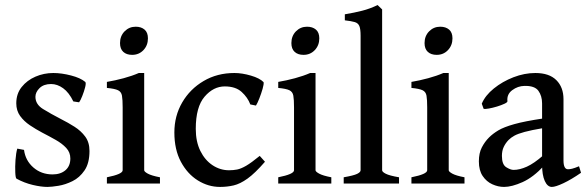

<svg xmlns="http://www.w3.org/2000/svg" viewBox="-20 -716 2292 749"><path d="M329.1 -127Q329.1 -79.6 309.8 -51.3Q290.5 -22.9 262.7 -9.3Q234.9 4.4 207.8 8.8Q180.7 13.2 165 13.2Q140.6 13.2 107.7 5.4Q74.7 -2.4 44.4 -19Q40.5 -21.5 39.6 -43.5Q38.6 -65.4 40.5 -92.5Q42.5 -119.6 47.4 -136.2L73.7 -131.3Q79.1 -89.8 110.1 -62.7Q141.1 -35.6 185.1 -35.6Q216.3 -35.6 235.4 -52Q254.4 -68.4 254.4 -97.7Q254.4 -121.6 238.3 -138.9Q222.2 -156.2 197 -170.4Q171.9 -184.6 144.5 -198.7Q119.6 -211.9 96.4 -227.5Q73.2 -243.2 58.3 -263.9Q43.5 -284.7 43.5 -313Q43.5 -350.1 64.5 -376.5Q85.4 -402.8 118.4 -417Q151.4 -431.2 188 -431.2Q220.2 -431.2 257.1 -421.6Q293.9 -412.1 312.5 -396.5Q316.4 -393.1 312.3 -376.2Q308.1 -359.4 301 -341.6Q293.9 -323.7 288.6 -316.9L266.1 -320.3Q249 -355.5 226.3 -371.8Q203.6 -388.2 179.2 -388.2Q150.4 -388.2 134.3 -372.3Q118.2 -356.4 118.2 -338.4Q118.2 -309.1 147.7 -290.8Q177.2 -272.5 218.8 -251Q245.1 -237.8 270.5 -221.7Q295.9 -205.6 312.5 -183.1Q329.1 -160.6 329.1 -127Z M557.1 -566.4Q557.1 -539.1 539.6 -520.5Q522 -502 495.6 -502Q473.6 -502 460.9 -513.7Q448.2 -525.4 448.2 -547.9Q448.2 -575.7 466.1 -593.8Q483.9 -611.8 509.3 -611.8Q530.8 -611.8 543.9 -600.6Q557.1 -589.4 557.1 -566.4ZM397 0V-24.4Q458.5 -36.6 458.5 -51.8V-296.9Q458.5 -327.6 455.8 -342.8Q453.1 -357.9 440.4 -364Q427.7 -370.1 397 -373V-396.5Q429.2 -401.9 462.4 -410.9Q495.6 -419.9 521.5 -431.2H542.5V-51.8Q542.5 -46.4 556.6 -38.6Q570.8 -30.8 604 -24.4V0Z M1013.7 -85Q974.6 -40 945.6 -19.3Q916.5 1.5 891.4 7.3Q866.2 13.2 838.4 13.2Q792.5 13.2 751.7 -12.2Q710.9 -37.6 685.5 -85.2Q660.2 -132.8 660.2 -199.2Q660.2 -263.7 690.7 -316.2Q721.2 -368.7 774.2 -399.9Q827.1 -431.2 894.5 -431.2Q924.3 -431.2 958.7 -421.1Q993.2 -411.1 1008.3 -395.5Q1009.8 -388.2 1004.4 -369.4Q999 -350.6 991.5 -331.5Q983.9 -312.5 978.5 -304.2L956.5 -308.6Q946.3 -335.9 922.6 -357.4Q898.9 -378.9 856.9 -378.9Q812.5 -378.9 778.1 -338.9Q743.7 -298.8 743.7 -213.4Q743.7 -163.6 761.5 -127.4Q779.3 -91.3 809.1 -71.5Q838.9 -51.8 873.5 -51.8Q890.1 -51.8 905 -54.7Q919.9 -57.6 940.2 -69.3Q960.4 -81.1 993.2 -107.9Z M1225.6 -566.4Q1225.6 -539.1 1208 -520.5Q1190.4 -502 1164.1 -502Q1142.1 -502 1129.4 -513.7Q1116.7 -525.4 1116.7 -547.9Q1116.7 -575.7 1134.5 -593.8Q1152.3 -611.8 1177.7 -611.8Q1199.2 -611.8 1212.4 -600.6Q1225.6 -589.4 1225.6 -566.4ZM1065.4 0V-24.4Q1127 -36.6 1127 -51.8V-296.9Q1127 -327.6 1124.3 -342.8Q1121.6 -357.9 1108.9 -364Q1096.2 -370.1 1065.4 -373V-396.5Q1097.7 -401.9 1130.9 -410.9Q1164.1 -419.9 1189.9 -431.2H1210.9V-51.8Q1210.9 -46.4 1225.1 -38.6Q1239.3 -30.8 1272.5 -24.4V0Z M1320.8 0V-24.4Q1359.9 -31.2 1373.3 -37.8Q1386.7 -44.4 1386.7 -51.8V-576.7Q1386.7 -603 1381.8 -614.5Q1377 -626 1363.8 -629.9Q1350.6 -633.8 1325.2 -636.7V-660.2Q1362.8 -666.5 1392.6 -674.1Q1422.4 -681.6 1453.1 -696.3L1470.7 -679.2V-51.8Q1470.7 -45.4 1485.1 -38.1Q1499.5 -30.8 1536.6 -24.4V0Z M1745.1 -566.4Q1745.1 -539.1 1727.5 -520.5Q1710 -502 1683.6 -502Q1661.6 -502 1648.9 -513.7Q1636.2 -525.4 1636.2 -547.9Q1636.2 -575.7 1654.1 -593.8Q1671.9 -611.8 1697.3 -611.8Q1718.8 -611.8 1731.9 -600.6Q1745.1 -589.4 1745.1 -566.4ZM1585 0V-24.4Q1646.5 -36.6 1646.5 -51.8V-296.9Q1646.5 -327.6 1643.8 -342.8Q1641.1 -357.9 1628.4 -364Q1615.7 -370.1 1585 -373V-396.5Q1617.2 -401.9 1650.4 -410.9Q1683.6 -419.9 1709.5 -431.2H1730.5V-51.8Q1730.5 -46.4 1744.6 -38.6Q1758.8 -30.8 1792 -24.4V0Z M2246.6 -42Q2208.5 -15.6 2177.7 -1.2Q2147 13.2 2132.8 13.2Q2115.7 13.2 2105.2 -10Q2094.7 -33.2 2094.7 -73.2V-312.5Q2094.7 -341.8 2080.3 -361.8Q2065.9 -381.8 2025.9 -380.9Q2000 -380.4 1978.3 -364.3Q1956.5 -348.1 1959.5 -321.3Q1960 -316.9 1948 -311.3Q1936 -305.7 1919.2 -300.5Q1902.3 -295.4 1887.5 -292.7Q1872.6 -290 1866.7 -291.5L1859.4 -311.5Q1873 -343.8 1906.5 -370.8Q1939.9 -397.9 1982.9 -414.6Q2025.9 -431.2 2068.4 -431.2Q2122.6 -431.2 2150.4 -403.3Q2178.2 -375.5 2178.2 -329.1V-90.3Q2178.2 -55.7 2195.8 -55.7Q2202.6 -55.7 2211.9 -57.9Q2221.2 -60.1 2238.8 -67.4ZM2099.1 -216.3Q2052.7 -208.5 2026.6 -201.4Q2000.5 -194.3 1986.8 -186.8Q1973.1 -179.2 1963.9 -169.9Q1952.1 -157.7 1945.1 -142.8Q1938 -127.9 1938 -107.9Q1938 -74.2 1954.8 -63.7Q1971.7 -53.2 1983.4 -53.2Q2007.3 -53.2 2035.4 -65.9Q2063.5 -78.6 2099.1 -109.9L2102.5 -69.8Q2060.5 -24.4 2018.6 -5.6Q1976.6 13.2 1946.3 13.2Q1923.3 13.2 1900.6 2.9Q1877.9 -7.3 1863 -29.3Q1848.1 -51.3 1848.1 -86.4Q1848.1 -118.7 1859.6 -140.9Q1871.1 -163.1 1887.7 -179.7Q1902.3 -194.3 1923.8 -207.3Q1945.3 -220.2 1986.1 -231.7Q2026.9 -243.2 2099.1 -253.9Z"/></svg>

Font: Dai Banna SIL
Style: Regular
Weight: 400
Designer: Victor Gaultney
Foundry: SIL International
Version: Version 4.000